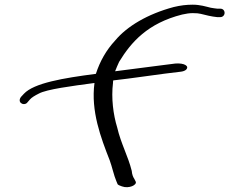

<svg xmlns="http://www.w3.org/2000/svg" viewBox="-20 -766 998 819"><path d="M64 -338C64 -329 72 -322 82 -322C87 -322 92 -324 95 -327L108 -342C115 -350 128 -358 146 -367C179 -385 285 -399 383 -412C367 -292 410 -179 448 -82C458 -55 466 -17 476 6L481 18C482 23 492 26 500 29C530 40 565 23 559 9L553 -3C548 -10 543 -22 542 -37C526 -101 496 -153 480 -222C463 -277 454 -348 462 -412C462 -415 462 -419 463 -423C544 -432 642 -447 684 -452L750 -460C760 -461 768 -464 773 -468C790 -484 766 -498 728 -495L665 -487C623 -482 557 -473 471 -462C476 -475 482 -489 488 -502C539 -586 610 -667 757 -704C774 -708 789 -710 802 -710C819 -710 827 -709 836 -707C855 -702 884 -695 906 -693H920C930 -693 938 -701 938 -711C938 -721 931 -729 920 -729H907C899 -730 890 -731 879 -733C858 -738 834 -746 802 -746C775 -746 750 -743 721 -736C609 -706 522 -654 471 -593C433 -552 406 -504 389 -451C250 -433 125 -412 82 -366L69 -352C66 -348 64 -343 64 -338Z"/></svg>

Font: Stray Cat
Style: UltExt
Weight: 400
Version: Version 1.0